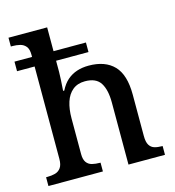

<svg xmlns="http://www.w3.org/2000/svg" viewBox="-112 -855 868 950"><g transform="rotate(-15 322.0 -380.0)"><path d="M19 0V-45H25Q48 -45 66 -50Q84 -55 95 -70.5Q106 -86 106 -116V-589H16V-638H106V-649Q106 -678 94.5 -692Q83 -706 65 -710.5Q47 -715 27 -715H18V-760H216V-638H382V-589H216V-532Q216 -512 214.5 -490Q213 -468 212 -452Q211 -436 211 -436H217Q233 -468 255 -487Q277 -506 304.5 -515Q332 -524 365 -524Q449 -524 494 -477.5Q539 -431 539 -329V-117Q539 -86 548.5 -70.5Q558 -55 574.5 -50Q591 -45 613 -45H616V0H429V-318Q429 -383 406.5 -418.5Q384 -454 327 -454Q289 -454 264 -433.5Q239 -413 227.5 -377Q216 -341 216 -294V-111Q216 -83 226.5 -68.5Q237 -54 255 -49.5Q273 -45 295 -45H298V0Z"/></g></svg>

Font: Noto Serif Kannada Medium
Style: Regular
Weight: 500
Version: Version 2.003